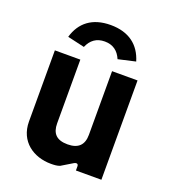

<svg xmlns="http://www.w3.org/2000/svg" viewBox="-133 -812 819 921"><g transform="rotate(20 277.0 -351.0)"><path d="M232 11C249 11 264 10 277 5L335 -30C348 -37 356 -33 356 -21V0H486V-507H356V-182C356 -131 330 -104 275 -104C218 -104 194 -131 194 -182V-507H64V-144C64 -42 143 11 232 11ZM275 -713C181 -713 124 -667 102 -590L189 -570C205 -608 233 -629 275 -629C317 -629 345 -608 361 -570L449 -590C426 -667 369 -713 275 -713Z"/></g></svg>

Font: Finlandica SemiBold
Style: Regular
Weight: 600
Designer: Niklas Ekholm, Juho Hiilivirta, Jaakko Suomalainen
Foundry: Helsinki Type Studio
Version: Version 2.000;Glyphs 3.2 (3202)